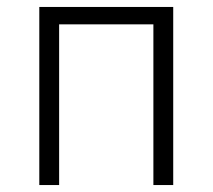

<svg xmlns="http://www.w3.org/2000/svg" viewBox="-20 -532 611 552"><path d="M93 -512H478V0H421V-462H150V0H93Z"/></svg>

Font: Plexus Sans Light
Style: Regular
Weight: 300
Version: Version 2.001;PS 002.001;hotconv 1.0.70;makeotf.lib2.5.58329